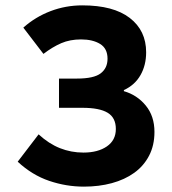

<svg xmlns="http://www.w3.org/2000/svg" viewBox="-20 -684 640 716"><path d="M293 12Q227 12 163.5 -9.5Q100 -31 46 -81L124 -183Q162 -148 203.5 -131.5Q245 -115 291 -115Q345 -115 378.5 -138Q412 -161 412 -203Q412 -245 381.5 -263.5Q351 -282 287 -282H200V-391H267Q330 -391 355.5 -410.5Q381 -430 381 -465Q381 -503 353.5 -520Q326 -537 282 -537Q241 -537 208.5 -523Q176 -509 142 -483L67 -581Q112 -621 168.5 -642.5Q225 -664 287 -664Q403 -664 464 -617Q525 -570 525 -489Q525 -441 504 -404Q483 -367 442 -348V-344Q491 -330 523.5 -290.5Q556 -251 556 -192Q556 -142 536 -103.5Q516 -65 480.5 -39.5Q445 -14 397 -1Q349 12 293 12Z"/></svg>

Font: Source Code Pro
Style: Bold
Weight: 700
Monospace: yes
Designer: Paul D. Hunt, Teo Tuominen
Foundry: Adobe Systems Incorporated
Version: Version 2.030;PS 1.000;hotconv 16.6.51;makeotf.lib2.5.65220